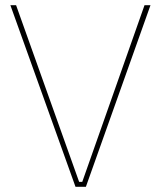

<svg xmlns="http://www.w3.org/2000/svg" viewBox="-20 -720 620 740"><path d="M271 0H311L560 -700H537L297 -19H285L42 -700H20Z"/></svg>

Font: Fixel Variable
Style: Regular
Weight: 100
Width: 3
Designer: AlfaBravo + MacPaw
Foundry: Kyrylo Tkachov, Marchela Mozhyna, Serhii Makarenko, Maria Weinstein, Zakhar Kryvoshyya
Version: Version 1.211